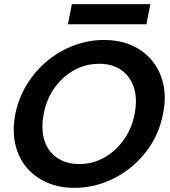

<svg xmlns="http://www.w3.org/2000/svg" viewBox="-20 -900 822 927"><path d="M339 7Q266 7 206.5 -19Q147 -45 107.5 -92.5Q68 -140 53.5 -205.5Q39 -271 54 -350Q70 -428 110.5 -493.5Q151 -559 209.5 -607Q268 -655 338 -681Q408 -707 481 -707Q557 -707 616 -681Q675 -655 714.5 -607Q754 -559 768.5 -493.5Q783 -428 767 -350Q752 -271 711.5 -205.5Q671 -140 612.5 -92.5Q554 -45 484 -19Q414 7 339 7ZM363 -108Q427 -108 482 -138.5Q537 -169 576.5 -223.5Q616 -278 630 -350Q644 -423 626.5 -477Q609 -531 566 -561.5Q523 -592 459 -592Q394 -592 338.5 -561.5Q283 -531 244 -477Q205 -423 191 -350Q177 -278 194 -223.5Q211 -169 255 -138.5Q299 -108 363 -108ZM327 -880H706L687 -783H308Z"/></svg>

Font: Albert Sans
Style: Bold Italic
Weight: 700
Italic angle: -11.25°
Designer: Andreas Rasmussen
Foundry: a.Foundry
Version: Version 1.025